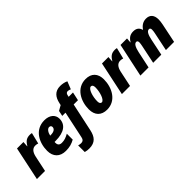

<svg xmlns="http://www.w3.org/2000/svg" viewBox="73 -1749 2973 2973"><g transform="rotate(-45 1559.5 -262.5)"><path d="M3 0H181L235 -256C254 -345 294 -385 351 -385C373 -385 393 -381 407 -375L452 -558C440 -561 424 -563 410 -563C342 -563 301 -538 259 -465H255L261 -553H120Z M630 10C712 10 768 -7 827 -40V-169C770 -138 729 -123 676 -123C627 -123 602 -145 602 -196C602 -201 602 -207 603 -213H625C814 -213 912 -286 912 -413C912 -503 840 -563 728 -563C518 -563 424 -375 424 -197C424 -68 500 10 630 10ZM634 -330H624C635 -387 668 -436 706 -436C731 -436 745 -420 745 -400C745 -365 719 -330 634 -330Z M914 240C1044 240 1097 166 1122 53L1222 -414H1316L1346 -553H1251L1259 -588C1264 -610 1279 -626 1302 -626C1319 -626 1340 -620 1357 -611L1407 -737C1371 -755 1323 -765 1276 -765C1158 -765 1104 -691 1081 -585L1073 -550L991 -504L972 -414H1043L949 29C941 68 924 92 878 92C862 92 839 88 823 83V228C848 236 883 240 914 240Z M1533 10C1733 10 1829 -181 1829 -358C1829 -487 1757 -563 1631 -563C1427 -563 1334 -368 1334 -195C1334 -65 1406 10 1533 10ZM1553 -129C1528 -129 1515 -151 1515 -191C1515 -290 1554 -424 1609 -424C1634 -424 1648 -403 1648 -362C1648 -264 1607 -129 1553 -129Z M1864 0H2042L2096 -256C2115 -345 2155 -385 2212 -385C2234 -385 2254 -381 2268 -375L2313 -558C2301 -561 2285 -563 2271 -563C2203 -563 2162 -538 2120 -465H2116L2122 -553H1981Z M2269 0H2448L2507 -278C2527 -369 2555 -415 2592 -415C2610 -415 2622 -403 2622 -373C2622 -357 2617 -328 2613 -308L2549 0H2727L2784 -275C2801 -356 2826 -415 2870 -415C2889 -415 2900 -402 2900 -376C2900 -352 2896 -327 2892 -308L2828 0H3007L3073 -319C3080 -354 3084 -387 3084 -415C3084 -511 3038 -563 2954 -563C2891 -563 2840 -533 2801 -474H2797C2780 -532 2743 -563 2673 -563C2607 -563 2563 -535 2527 -472H2523L2529 -553H2387Z"/></g></svg>

Font: Noto Sans SemiCondensed Black
Style: Italic
Weight: 900
Width: 4
Italic angle: -12°
Designer: Monotype Design Team
Foundry: Monotype Imaging Inc.
Version: Version 2.013